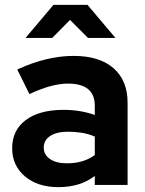

<svg xmlns="http://www.w3.org/2000/svg" viewBox="-20 -761 595 790"><path d="M220 9Q135 9 82.5 -35.5Q30 -80 30 -151Q30 -225 86 -267Q142 -309 242 -309Q310 -309 370 -288V-326Q370 -417 260 -417Q227 -417 189 -407Q151 -397 101 -374L51 -475Q172 -531 283 -531Q389 -531 447 -480.5Q505 -430 505 -338V0H370V-37Q338 -13 301 -2Q264 9 220 9ZM160 -154Q160 -124 186 -106.5Q212 -89 255 -89Q324 -89 370 -123V-199Q345 -210 317.5 -214.5Q290 -219 260 -219Q213 -219 186.5 -201.5Q160 -184 160 -154ZM342 -605 268 -679 195 -605H85L200 -741H340L455 -605Z"/></svg>

Font: Red Hat Display
Style: Bold
Weight: 700
Designer: Pentagram, MCKL
Foundry: Pentagram, MCKL
Version: Version 1.023; ttfautohint (v1.8.3)